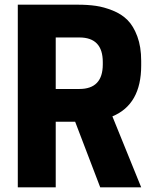

<svg xmlns="http://www.w3.org/2000/svg" viewBox="-20 -800 663 820"><path d="M218 -280V0H56V-780H312Q355 -780 389.5 -775Q424 -770 461.5 -755Q499 -740 524.5 -714.5Q550 -689 566.5 -644.5Q583 -600 583 -540V-520Q583 -354 460 -303L583 0H408L301 -280ZM218 -420H319Q419 -420 419 -525V-535Q419 -640 319 -640H218Z"/></svg>

Font: Cooper Hewitt
Style: Bold
Weight: 711
Designer: Village Type and Design LLC
Foundry: Cooper Hewitt Smithsonian Design Museum
Version: 1.000